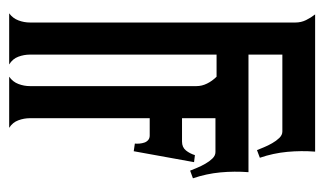

<svg xmlns="http://www.w3.org/2000/svg" viewBox="-168 -556 724 429"><g transform="rotate(90 194.5 -342.0)"><path d="M151.9 0Q163.6 -8.3 168.2 -20.8Q172.9 -33.2 172.9 -46.4V-418.5Q172.9 -430.7 167.2 -442.1Q161.6 -453.6 151.9 -463.4H102.5V-46.4Q102.5 -33.2 107.2 -20.5Q111.8 -7.8 124.5 0H10.3Q21.5 -8.3 26.1 -20.8Q30.8 -33.2 30.8 -46.4V-639.6Q30.8 -652.3 25.4 -663.3Q20 -674.3 12.7 -683.6H319.3Q316.9 -652.8 319.8 -621.3Q322.8 -589.8 333 -560.1L315.9 -553.7Q313.5 -559.6 309.6 -569.1Q305.7 -578.6 300.5 -587.6Q295.4 -596.7 288.8 -603.5Q282.2 -610.4 274.4 -610.4H102.5V-534.7H365.2Q362.8 -503.4 365.7 -471.9Q368.7 -440.4 378.9 -410.6L361.8 -404.3Q359.4 -410.2 355.5 -419.7Q351.6 -429.2 346.4 -438.2Q341.3 -447.3 334.7 -454.1Q328.1 -460.9 320.3 -460.9H244.6V-386.2H296.9Q309.6 -386.2 316.7 -395Q323.7 -403.8 327.1 -415L342.8 -413.1L318.4 -278.3L301.3 -280.8Q301.8 -285.6 301.3 -291.3Q300.8 -296.9 299.1 -302Q297.4 -307.1 293.5 -310.5Q289.6 -314 283.2 -314H244.6V-46.4Q244.6 -33.2 249.3 -20.5Q253.9 -7.8 266.1 0Z"/></g></svg>

Font: XAYAX
Style: Regular
Weight: 400
Designer: Peter Wiegel
Foundry: Peter Wiegel
Version: Version 1.000 2009 initial release